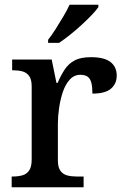

<svg xmlns="http://www.w3.org/2000/svg" viewBox="-20 -786 525 806"><path d="M29 0V-45H33Q56 -45 74 -50Q92 -55 102.5 -70.5Q113 -86 113 -117V-423Q113 -453 102 -467.5Q91 -482 73.5 -486.5Q56 -491 34 -491H31V-536H197L217 -438H222Q235 -469 251.5 -494Q268 -519 293.5 -532.5Q319 -546 362 -546Q418 -546 444 -525.5Q470 -505 470 -469Q470 -434 445.5 -413.5Q421 -393 368 -393Q368 -421 363.5 -438.5Q359 -456 348 -464Q337 -472 317 -472Q291 -472 272.5 -451.5Q254 -431 243.5 -399Q233 -367 228 -332Q223 -297 223 -268V-112Q223 -83 234 -68.5Q245 -54 262.5 -49.5Q280 -45 302 -45H331V0ZM182 -619Q197 -638 213.5 -664Q230 -690 246 -717Q262 -744 272 -766H393V-756Q384 -743 365 -723Q346 -703 322 -681Q298 -659 273.5 -639.5Q249 -620 228 -606H182Z"/></svg>

Font: Noto Serif Khmer Medium
Style: Regular
Weight: 500
Version: Version 2.003